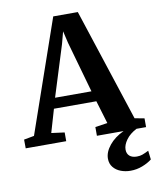

<svg xmlns="http://www.w3.org/2000/svg" viewBox="-125 -826 937 1146"><g transform="rotate(-10 343.0 -253.0)"><path d="M650.5 0Q609 21.5 586.8 52.2Q564.5 83 564.5 111Q564.5 136 580.2 149.8Q596 163.5 624.5 163.5Q643.5 163.5 658 158.2Q672.5 153 696.5 141L703 195Q679 214 644.5 227.2Q610 240.5 572.5 240.5Q541.5 240.5 513.8 230Q486 219.5 468.8 198.2Q451.5 177 451.5 146Q451.5 106 484.2 65.8Q517 25.5 572 0H410.5V-53L485 -64L443 -203.5H186L145 -63.5L224.5 -53V0H-21L-21.5 -53L40.5 -64.5L277.5 -747H426.5L650 -64L708.5 -53V0ZM300.5 -575.5 204 -267H424.5L337 -576.5L320 -649Z"/></g></svg>

Font: Merriweather Text
Style: Bold
Weight: 700
Designer: Eben Sorkin
Foundry: Eben Sorkin
Version: Version 2.100